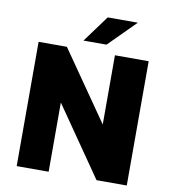

<svg xmlns="http://www.w3.org/2000/svg" viewBox="-96 -982 951 1065"><g transform="rotate(10 380.0 -450.0)"><path d="M70 0V-700H229.3L500 -310.2V-700H690V0H519.7L250 -389.8V0ZM314 -750 424 -900H593.7L443.7 -750Z"/></g></svg>

Font: Golos Text
Style: Regular
Weight: 400
Designer: A.Korolkova, Vitaly Kuzmin
Foundry: ParaType Ltd
Version: Version 2.004